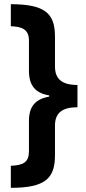

<svg xmlns="http://www.w3.org/2000/svg" viewBox="-20 -739 414 922"><path d="M32 57V163C198 163 244 117 244 7V-136C244 -196 278 -224 352 -224V-331C276 -331 244 -361 244 -420V-564C244 -679 191 -718 32 -719V-613C83 -611 119 -600 119 -544V-400C119 -330 148 -292 216 -281V-275C148 -263 119 -226 119 -158V-13C119 40 92 55 32 57Z"/></svg>

Font: Noto Sans Armenian Condensed
Style: Regular
Weight: 400
Width: 3
Designer: Monotype Design Team
Foundry: Monotype Imaging Inc.
Version: Version 2.008